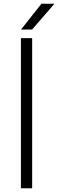

<svg xmlns="http://www.w3.org/2000/svg" viewBox="-20 -1013 313 1033"><path d="M92.5 0V-808H153V0ZM93 -854 203 -993H273L152.5 -854Z"/></svg>

Font: Encode Sans Expanded Light
Style: Regular
Weight: 300
Width: 7
Designer: Multiple Designers
Foundry: Impallari Type
Version: Version 3.000; ttfautohint (v1.8.3) -l 8 -r 50 -G 200 -x 14 